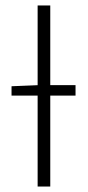

<svg xmlns="http://www.w3.org/2000/svg" viewBox="-20 -679 320 699"><path d="M22 -331V-365L120 -369H255V-331ZM117 0V-659H163V0Z"/></svg>

Font: Source Sans 3 Light
Style: Regular
Weight: 300
Designer: Paul D. Hunt
Foundry: Adobe
Version: Version 3.052;hotconv 1.1.0;makeotfexe 2.6.0